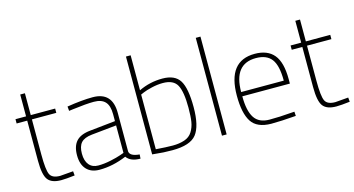

<svg xmlns="http://www.w3.org/2000/svg" viewBox="-79 -1052 2554 1384"><g transform="rotate(-15 1197.5 -360.0)"><path d="M325 -468H143V-206Q143 -91 159.5 -56.5Q176 -22 235 -22L333 -30L336 2Q270 10 235 10Q164 10 136 -26.5Q108 -63 108 -168V-468H29V-500H108V-663H143V-500H325Z M753 -353V-65Q757 -29 828 -23L826 8Q753 8 723 -34Q621 9 521 9Q459 9 424.5 -28Q390 -65 390 -133.5Q390 -202 423 -238Q456 -274 528 -281L718 -301V-353Q718 -417 690.5 -446Q663 -475 607 -475Q550 -475 449 -462L418 -458L415 -491Q527 -509 607 -509Q753 -509 753 -353ZM690 -54 718 -64V-269L532 -250Q475 -244 451 -217Q427 -190 427 -136Q427 -82 451.5 -52.5Q476 -23 520 -23Q564 -23 613 -33.5Q662 -44 690 -54Z M950 -469Q1033 -509 1126.5 -509Q1220 -509 1256 -451Q1292 -393 1292 -252Q1292 -111 1245 -51Q1198 9 1064 9Q994 9 937 2L915 0V-730H950ZM950 -29Q1028 -23 1076.5 -23Q1125 -23 1163.5 -36Q1202 -49 1222 -81Q1242 -113 1248.5 -152.5Q1255 -192 1255 -258Q1255 -376 1228 -426.5Q1201 -477 1122 -477Q1082 -477 1039 -467Q996 -457 973 -447L950 -437Z M1436 0V-730H1471V0Z M1955 -30 1985 -32 1987 0Q1875 9 1802 9Q1696 8 1655 -55.5Q1614 -119 1614 -250Q1614 -509 1816 -509Q1911 -509 1958.5 -452Q2006 -395 2006 -269V-236H1651Q1651 -128 1685 -75.5Q1719 -23 1798 -23Q1877 -23 1955 -30ZM1651 -268H1969Q1969 -381 1932.5 -429Q1896 -477 1816 -477Q1651 -477 1651 -268Z M2378 -468H2196V-206Q2196 -91 2212.5 -56.5Q2229 -22 2288 -22L2386 -30L2389 2Q2323 10 2288 10Q2217 10 2189 -26.5Q2161 -63 2161 -168V-468H2082V-500H2161V-663H2196V-500H2378Z"/></g></svg>

Font: Titillium Web ExtraLight
Style: Regular
Weight: 275
Version: Version 1.002;PS 57.000;hotconv 1.0.70;makeotf.lib2.5.55311